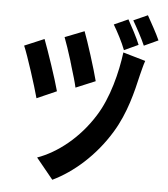

<svg xmlns="http://www.w3.org/2000/svg" viewBox="-62 -924 923 1058"><g transform="rotate(5 400.0 -394.5)"><path d="M783 -736C768 -771 733 -833 713 -869L635 -834C656 -798 688 -740 705 -700L783 -736ZM676 -702C662 -738 628 -801 608 -837L530 -802C552 -765 582 -709 598 -666L676 -702ZM458 -482C442 -546 393 -700 373 -751L266 -709C277 -680 294 -631 309 -582L312 -571C313 -569 313 -567 314 -565L317 -554C331 -509 344 -465 350 -437L458 -482ZM250 -408C232 -476 181 -626 157 -689L48 -643C71 -590 124 -424 141 -360L250 -408ZM582 -215C648 -324 676 -442 698 -538C704 -560 711 -592 720 -617L596 -653C582 -543 546 -397 480 -294C399 -165 283 -74 173 -35L267 80C380 26 498 -76 582 -215Z"/></g></svg>

Font: Glow Sans TC Compressed
Style: Bold
Weight: 700
Width: 2
Designer: Ryoko NISHIZUKA (kana, bopomofo & ideographs); Paul D. Hunt (Latin, Greek & Cyrillic); Sandoll Communications, Soo-young
Version: Version 0.93